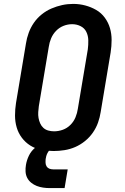

<svg xmlns="http://www.w3.org/2000/svg" viewBox="-20 -766 640 984"><path d="M255 8Q223 8 192 2Q161 -4 135.5 -20Q110 -36 92 -60Q74 -84 65.5 -113Q57 -142 57 -174Q57 -206 62 -238L113 -543Q117 -570 127 -597.5Q137 -625 153.5 -649Q170 -673 193.5 -692Q217 -711 244 -722.5Q271 -734 298.5 -740Q326 -746 355 -746Q387 -746 417 -738Q447 -730 473 -715Q499 -700 517 -675.5Q535 -651 543.5 -622Q552 -593 552 -561Q552 -529 547 -497L496 -192Q492 -165 482.5 -138Q473 -111 456 -86.5Q439 -62 415.5 -43Q392 -24 365.5 -12.5Q339 -1 310.5 3.5Q282 8 255 8ZM257 -93Q280 -93 302 -101Q324 -109 341 -126Q358 -143 367 -165Q376 -187 379 -209L430 -513Q433 -536 432.5 -559.5Q432 -583 422.5 -602.5Q413 -622 393 -632Q373 -642 350 -642Q327 -642 305.5 -633.5Q284 -625 267.5 -608Q251 -591 242 -569.5Q233 -548 230 -526L179 -222Q177 -207 176 -191.5Q175 -176 177.5 -161.5Q180 -147 186 -133.5Q192 -120 202.5 -110.5Q213 -101 227.5 -97Q242 -93 257 -93ZM236 198Q218 198 201 195.5Q184 193 168.5 187Q153 181 140 170.5Q127 160 119.5 145.5Q112 131 111 113.5Q110 96 113 79Q117 55 128 32Q139 9 158.5 -7.5Q178 -24 202 -31Q226 -38 250 -38L244 0Q236 0 231 6.5Q226 13 222.5 20Q219 27 217 34.5Q215 42 214 49Q213 59 213.5 69Q214 79 219 87Q224 95 233 98.5Q242 102 252 102H327L311 198Z"/></svg>

Font: Iosevka Etoile Oblique
Style: Bold
Weight: 700
Italic angle: -9°
Designer: Belleve Invis
Foundry: Belleve Invis
Version: Version 15.5.2; ttfautohint (v1.8.4)